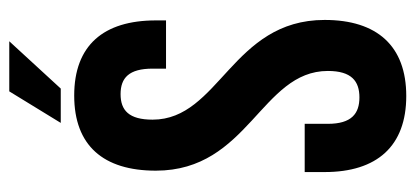

<svg xmlns="http://www.w3.org/2000/svg" viewBox="-261 -627 896 414"><g transform="rotate(-90 187.0 -420.0)"><path d="M26 -532C26 -332 241 -305 241 -161C241 -110 219 -93 184 -93C149 -93 127 -110 127 -161V-211H23V-168C23 -55 79 8 187 8C295 8 351 -55 351 -168C351 -368 136 -395 136 -539C136 -590 156 -608 191 -608C226 -608 246 -590 246 -539V-510H350V-532C350 -645 296 -708 188 -708C80 -708 26 -645 26 -532ZM197 -848 129 -737H203L305 -848Z"/></g></svg>

Font: Bebas Neue
Style: Bold
Weight: 700
Designer: Ryoichi Tsunekawa
Foundry: Ryoichi Tsunekawa
Version: Version 1.300